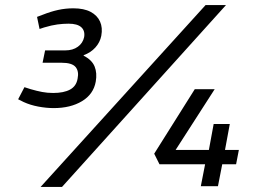

<svg xmlns="http://www.w3.org/2000/svg" viewBox="-20 -739 1015 762"><path d="M193 -310Q164 -310 132 -316Q100 -322 74 -334L52 -345L77 -393L102 -385Q126 -378 147 -374Q168 -370 191 -370Q233 -370 258 -383.5Q283 -397 288 -427Q294 -456 280 -473Q266 -490 224 -490H149L159 -539H239Q269 -539 289 -553.5Q309 -568 314 -592Q318 -617 302.5 -631Q287 -645 252 -645Q231 -645 208 -642Q185 -639 155 -630L137 -624L127 -672L151 -681Q181 -693 210.5 -699.5Q240 -706 271 -706Q313 -706 339.5 -692Q366 -678 377 -653.5Q388 -629 382 -597Q377 -571 358.5 -550.5Q340 -530 312 -520V-518Q345 -501 355.5 -475Q366 -449 360 -415Q351 -365 305.5 -337.5Q260 -310 193 -310ZM141 3 796 -719H877L226 3ZM917 -87H862L845 0H777L794 -87H613L592 -129L753 -385H832L677 -144H809L828 -247H892L873 -144H928Z"/></svg>

Font: REM Light
Style: Italic
Weight: 300
Italic angle: -11°
Designer: Octavio Pardo
Foundry: Ashler Design
Version: Version 1.005;gftools[0.9.28]